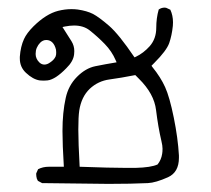

<svg xmlns="http://www.w3.org/2000/svg" viewBox="-20 -292 540 492"><path d="M438.5 112.3Q438.5 109.9 438.5 106.4Q436 62 425.3 9.3Q414.6 -43.5 403.1 -68.8Q391.6 -94.2 370.6 -120.1L368.2 -123.5Q373.5 -128.4 375.5 -130.9Q406.7 -162.1 413.6 -181.6Q420.4 -201.2 422.9 -225.6Q423.3 -230.5 423.3 -234.9Q423.3 -252.4 416.5 -267.1L405.8 -272Q403.8 -272.5 401.9 -272.5Q393.6 -272.5 386.7 -267.6Q380.4 -245.6 380.4 -220.7Q380.4 -192.9 363.8 -173.8Q347.7 -155.8 328.1 -146.5L324.7 -145Q284.7 -204.1 259.3 -226.1Q233.9 -248 218.3 -256.3Q202.6 -264.2 179.2 -267.6Q171.4 -268.6 163.1 -268.6Q146.5 -268.6 128.9 -264.2Q98.1 -256.3 65.9 -224.6Q48.3 -207 41.5 -191.9Q32.7 -172.9 30.8 -146.5Q30.8 -144.5 30.8 -142.1Q30.8 -120.1 46.4 -105.5Q64.5 -88.4 82 -85.9Q87.4 -85.4 91.6 -85.4Q95.7 -85.4 101.3 -85.9Q106.9 -86.4 112.5 -88.9Q118.2 -91.3 123.5 -94.7Q136.2 -103 149.9 -117.2Q168 -134.8 169.9 -152.8Q170.4 -156.7 170.4 -161.1Q170.4 -174.8 163.1 -186.5Q153.3 -202.6 140.1 -222.7L146.5 -224.1Q159.2 -226.6 169.9 -226.6Q193.8 -226.6 209.5 -214.4Q230.5 -197.8 248.5 -179.2Q266.6 -160.6 276.4 -137.7L278.8 -132.3Q249 -127.4 224.1 -122.3Q199.2 -117.2 177.2 -95Q155.3 -72.8 148.4 -41Q140.1 -3.9 140.1 43.9Q140.1 78.6 143.6 135.3H105Q89.8 135.3 77.6 141.6L72.8 152.3Q72.8 153.8 72.8 155.5Q72.8 157.2 73.2 160.2Q73.7 166 77.1 171.4L87.9 177.2L257.8 179.2Q316.9 179.2 358.9 177.2Q378.9 176.3 410.6 162.1Q438.5 149.4 438.5 112.3ZM327.1 138.2Q315.9 138.2 302.7 138.2Q263.2 138.2 184.1 135.3Q180.7 73.7 180.7 40.3Q180.7 6.8 183.1 -8.8Q188.5 -43.9 210 -64.5Q231.4 -84.5 260.5 -88.4Q289.6 -92.3 326.7 -99.6Q332.5 -94.2 335.9 -90.3Q375 -51.8 379.9 -9.8Q385.3 34.2 393.6 69.3Q396.5 81.1 396.5 89.1Q396.5 97.2 395.5 102.5Q393.1 117.7 383.8 129.4Q367.2 137.2 327.1 138.2ZM80.6 -132.3Q71.3 -141.6 71.3 -153.8Q71.3 -162.6 74.2 -169.4Q77.6 -177.2 83 -182.6Q89.8 -189.5 98.6 -189.5Q107.9 -189.5 114.3 -183.1Q120.6 -176.8 123.5 -164.6Q124 -161.1 124 -158.2Q124 -155.3 123.8 -152.6Q123.5 -149.9 122.6 -147.5Q118.7 -138.7 108.9 -132.3Q101.1 -126.5 93.8 -126.5Q86.4 -126.5 80.6 -132.3Z"/></svg>

Font: Bakudai
Style: Light
Weight: 300
Version: Version 1.48